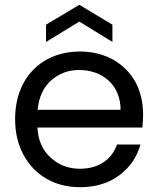

<svg xmlns="http://www.w3.org/2000/svg" viewBox="-20 -772 660 801"><path d="M78 -126C125 -39 210 9 314 9C379 9 434 -8 478 -41C522 -74 551 -116 566 -169H468C447 -108 393 -68 314 -68C266 -68 225 -83 192 -114C158 -144 139 -186 136 -240H574C576 -259 577 -278 577 -295C577 -345 566 -390 545 -430C501 -509 418 -557 314 -557C153 -557 43 -446 43 -275C43 -218 55 -169 78 -126ZM137 -314C142 -366 160 -407 193 -436C225 -465 264 -480 310 -480C406 -480 483 -419 483 -314ZM172 -669V-597L311 -682L449 -597V-669L311 -752Z"/></svg>

Font: Poppins
Style: Regular
Weight: 400
Designer: Ninad Kale (Devanagari), Jonny Pinhorn (Latin)
Foundry: Indian Type Foundry
Version: 4.004